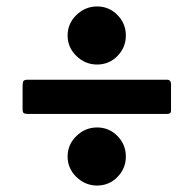

<svg xmlns="http://www.w3.org/2000/svg" viewBox="-20 -690 600 595"><path d="M189.5 -580Q189.5 -617 216.8 -643.5Q244 -670 281 -670Q318 -670 344 -643.5Q370 -617 370 -580Q370 -543 344 -516.5Q318 -490 281 -490Q244 -490 216.8 -516.5Q189.5 -543 189.5 -580ZM67.5 -443H497Q510 -443 510 -429V-346Q510 -337 498 -337H66Q56.5 -337 53.2 -339.8Q50 -342.5 50 -352V-423Q50 -435.5 52.8 -439.2Q55.5 -443 67.5 -443ZM189.5 -205Q189.5 -242 216.8 -268.5Q244 -295 281 -295Q318 -295 344 -268.5Q370 -242 370 -205Q370 -168 344 -141.5Q318 -115 281 -115Q244 -115 216.8 -141.5Q189.5 -168 189.5 -205Z"/></svg>

Font: Besley* Condensed Fatface
Style: Regular
Weight: 900
Width: 3
Designer: Owen Earl
Foundry: indestructible type*
Version: Version 3.000; ttfautohint (v1.8.3)